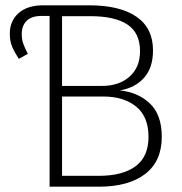

<svg xmlns="http://www.w3.org/2000/svg" viewBox="-20 -704 686 724"><path d="M590 -188Q590 -96 527.5 -48Q465 0 352 0H167V-644H138Q99 -644 80.5 -625.5Q62 -607 62 -576Q62 -555 68 -538.5Q74 -522 85 -501L51 -482Q34 -508 25.5 -528.5Q17 -549 17 -577Q17 -625 50 -654.5Q83 -684 143 -684H316Q432 -684 494.5 -641Q557 -598 557 -514Q557 -449 523.5 -411Q490 -373 432 -363Q501 -356 545.5 -313.5Q590 -271 590 -188ZM214 -643V-380H364Q429 -380 468.5 -415Q508 -450 508 -511Q508 -580 460.5 -611.5Q413 -643 321 -643ZM540 -188Q540 -264 493.5 -302Q447 -340 370 -340H214V-41H353Q442 -41 491 -77Q540 -113 540 -188Z"/></svg>

Font: FiraGO ExtraLight
Style: Regular
Weight: 200
Designer: bBox Type
Foundry: bBox Type GmbH
Version: Version 1.001